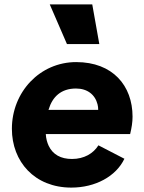

<svg xmlns="http://www.w3.org/2000/svg" viewBox="-20 -840 652 872"><path d="M431 -640 399 -820H206L284 -640ZM304 12C413 12 507 -39 545 -119L427 -180C404 -143 362 -118 307 -118C256 -118 220 -138 201 -178C194 -193 189 -211 188 -231H571C578 -260 582 -285 582 -310C582 -451 492 -558 326 -558C161 -558 34 -422 34 -255C34 -106 137 12 304 12ZM200 -341 201 -343C218 -400 257 -438 325 -438C377 -438 412 -410 423 -366C425 -358 426 -350 426 -341Z"/></svg>

Font: Plus Jakarta Sans ExtraBold
Style: Italic
Weight: 800
Italic angle: -8°
Designer: Gumpita Rahayu
Foundry: Tokotype
Version: Version 2.071;gftools[0.9.30]